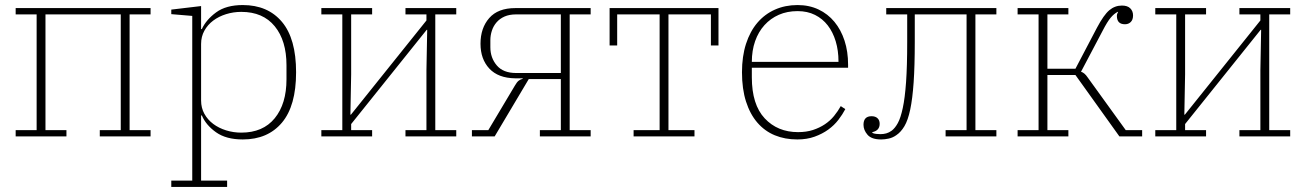

<svg xmlns="http://www.w3.org/2000/svg" viewBox="-20 -540 5169 760"><path d="M42 -25H125V-483H42V-508H576V-483H493V-25H576V0H375V-25H458V-483H160V-25H243V0H42Z M658 175H741V-477L658 -484V-502L776 -516V-425H779Q796 -462 835.5 -491Q875 -520 941 -520Q1040 -520 1096 -453.5Q1152 -387 1152 -254Q1152 -121 1096 -54.5Q1040 12 941 12Q875 12 835 -16.5Q795 -45 779 -83H776V175H879V200H658ZM935 -15Q1021 -15 1067.5 -72Q1114 -129 1114 -226V-282Q1114 -379 1067.5 -436Q1021 -493 935 -493Q904 -493 875 -484Q846 -475 824 -458.5Q802 -442 789 -418.5Q776 -395 776 -366V-142Q776 -113 789 -89.5Q802 -66 824 -49.5Q846 -33 875 -24Q904 -15 935 -15Z M1252 -25H1335V-483H1252V-508H1453V-483H1370V-246L1367 -86H1369L1668 -459V-483H1585V-508H1786V-483H1703V-25H1786V0H1585V-25H1668V-262L1671 -422H1669L1370 -49V-25H1453V0H1252Z M1848 -25H1913L2018 -201Q2026 -215 2033 -220.5Q2040 -226 2049 -228V-230H2019Q1952 -231 1917 -268.5Q1882 -306 1882 -367Q1882 -429 1916.5 -468.5Q1951 -508 2020 -508H2318V-483H2235V-25H2318V0H2117V-25H2200V-227H2073L1938 0H1848ZM2200 -251V-483H2023Q1996 -483 1977 -474.5Q1958 -466 1945.5 -451.5Q1933 -437 1927 -418.5Q1921 -400 1921 -381V-353Q1921 -311 1946.5 -281Q1972 -251 2023 -251Z M2488 -25H2591V-483H2423V-360H2393V-508H2824V-360H2794V-483H2626V-25H2729V0H2488Z M3136 12Q3087 12 3047 -4.5Q3007 -21 2978 -54.5Q2949 -88 2933 -138Q2917 -188 2917 -254Q2917 -317 2933 -366.5Q2949 -416 2978 -450Q3007 -484 3047.5 -502Q3088 -520 3137 -520Q3183 -520 3220 -502.5Q3257 -485 3283 -453.5Q3309 -422 3323 -379Q3337 -336 3337 -284V-272H2956V-234Q2956 -126 3007 -71.5Q3058 -17 3139 -17Q3172 -17 3198 -25.5Q3224 -34 3245 -48Q3266 -62 3281.5 -81Q3297 -100 3308 -120L3326 -108Q3315 -87 3298.5 -65.5Q3282 -44 3258.5 -27Q3235 -10 3204.5 1Q3174 12 3136 12ZM3299 -295V-297Q3299 -340 3288 -376.5Q3277 -413 3256.5 -439.5Q3236 -466 3206 -481Q3176 -496 3137 -496Q3096 -496 3063 -481.5Q3030 -467 3006 -440.5Q2982 -414 2969 -377Q2956 -340 2956 -295Z M3468 12Q3430 12 3414 -6.5Q3398 -25 3398 -46Q3398 -80 3430 -80Q3445 -80 3453.5 -72Q3462 -64 3462 -50Q3462 -23 3433 -17V-14Q3439 -11 3448 -10Q3457 -9 3465 -9Q3477 -9 3488 -12Q3499 -15 3510 -23Q3523 -33 3534 -53Q3545 -73 3553.5 -112.5Q3562 -152 3566.5 -215Q3571 -278 3571 -373V-483H3488V-508H3924V-483H3841V-25H3924V0H3723V-25H3806V-483H3601V-374Q3601 -279 3596.5 -214Q3592 -149 3583 -106.5Q3574 -64 3560 -40.5Q3546 -17 3528 -5Q3514 5 3498 8.5Q3482 12 3468 12Z M4008 -25H4091V-483H4008V-508H4209V-483H4126V-268H4237L4322 -430Q4349 -481 4371 -499.5Q4393 -518 4421 -518Q4443 -518 4454 -507Q4465 -496 4465 -479Q4465 -462 4456 -453Q4447 -444 4433 -444Q4401 -444 4401 -477Q4401 -485 4406 -493H4404Q4390 -486 4376.5 -470Q4363 -454 4345 -419L4259 -256Q4273 -252 4285 -234L4436 -25H4501V0H4411L4237 -243H4126V-25H4209V0H4008Z M4553 -25H4636V-483H4553V-508H4754V-483H4671V-246L4668 -86H4670L4969 -459V-483H4886V-508H5087V-483H5004V-25H5087V0H4886V-25H4969V-262L4972 -422H4970L4671 -49V-25H4754V0H4553Z"/></svg>

Font: IBM Plex Serif ExtLt
Style: Regular
Weight: 200
Designer: Mike Abbink, Paul van der Laan, Pieter van Rosmalen
Foundry: Bold Monday
Version: Version 3.001